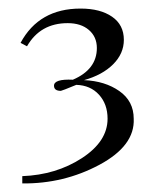

<svg xmlns="http://www.w3.org/2000/svg" viewBox="-20 -776 364 448"><path d="M168 -756Q214 -756 241.5 -737Q269 -718 269 -683Q269 -651 244 -626Q219 -601 176 -589Q225 -587 258.5 -563.5Q292 -540 292 -499Q295 -436 212 -391.5Q129 -347 32 -348V-365Q111 -368 171 -407Q231 -446 231 -499Q231 -533 211 -555Q191 -577 158 -578Q124 -564 122 -564Q106 -564 106 -576Q106 -592 150 -590Q206 -614 206 -664Q206 -690 187.5 -706Q169 -722 138 -722Q74 -722 43 -668L28 -676Q71 -756 168 -756Z"/></svg>

Font: Playfair Display
Style: Regular
Weight: 400
Designer: Claus Eggers S?rensen
Foundry: Claus Eggers S?rensen
Version: Version 1.003